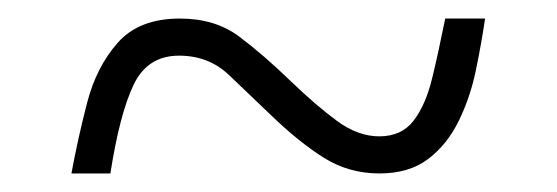

<svg xmlns="http://www.w3.org/2000/svg" viewBox="-20 -460 601 207"><path d="M57 -273Q64 -311 74 -349.5Q84 -388 107 -414Q130 -440 174 -440Q212 -440 238 -420.5Q264 -401 294 -372Q321 -346 343.5 -329.5Q366 -313 389 -313Q413 -313 426 -330Q439 -347 446 -376Q453 -405 460 -440H503Q499 -413 493 -384Q487 -355 474.5 -329.5Q462 -304 441.5 -288.5Q421 -273 389 -273Q356 -273 329 -290Q302 -307 272 -336Q249 -358 227 -379Q205 -400 173 -400Q139 -400 124 -368.5Q109 -337 99 -273Z"/></svg>

Font: Noto Serif Gurmukhi Light
Style: Regular
Weight: 300
Designer: Vaibhav Singh and the Monotype Design Team
Foundry: Monotype Imaging Inc.
Version: Version 2.004; ttfautohint (v1.8.4.7-5d5b)